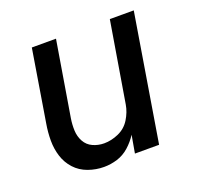

<svg xmlns="http://www.w3.org/2000/svg" viewBox="-100 -638 777 754"><g transform="rotate(-20 288.0 -261.0)"><path d="M213 8Q241 8 268.5 -0.5Q296 -9 318.5 -29Q341 -49 357 -74L344 0H445L532 -530H432L376 -193Q371 -163 353.5 -134.5Q336 -106 305.5 -92.5Q275 -79 245 -79Q220 -79 198 -89Q176 -99 164.5 -120Q153 -141 152 -166Q151 -191 155 -216L207 -530H106L57 -230Q51 -195 51 -160.5Q51 -126 61 -94.5Q71 -63 93 -39Q115 -15 147 -3.5Q179 8 213 8Z"/></g></svg>

Font: Iosevka Sparkle Medium Oblique
Style: Regular
Weight: 500
Italic angle: -9°
Designer: Belleve Invis
Foundry: Belleve Invis
Version: Version 4.5.0; ttfautohint (v1.8.3)